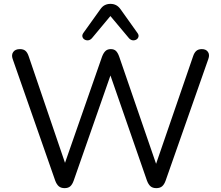

<svg xmlns="http://www.w3.org/2000/svg" viewBox="-20 -966 1141 993"><path d="M314 7Q295.5 7 284.2 -2.5Q273 -12 265.5 -32L45.5 -661Q38 -682.5 48.5 -697.2Q59 -712 83 -712Q101 -712 111.2 -703.5Q121.5 -695 128 -676L333.5 -73H298.5L508 -673.5Q515.5 -693 525.8 -702.5Q536 -712 553 -712Q570 -712 579.8 -702.5Q589.5 -693 596.5 -673L803 -73H771.5L979 -676Q985 -694 995.5 -703Q1006 -712 1024 -712Q1045.5 -712 1055.5 -697.5Q1065.5 -683 1057.5 -661L836.5 -31.5Q829.5 -12 818.5 -2.5Q807.5 7 788.5 7Q769.5 7 758.5 -2.5Q747.5 -12 740 -32L540.5 -606.5H562L361 -31.5Q354 -12 343.5 -2.5Q333 7 314 7ZM455.5 -768.5Q446.5 -758.5 435.8 -757.5Q425 -756.5 416.8 -761.8Q408.5 -767 406.2 -776.2Q404 -785.5 411.5 -796L498.5 -917.5Q509 -933 522.2 -939.5Q535.5 -946 551 -946Q567 -946 580 -939.5Q593 -933 604 -917.5L690.5 -796Q698.5 -785.5 696.2 -776.2Q694 -767 685.8 -761.8Q677.5 -756.5 666.8 -757.5Q656 -758.5 647 -768.5L551 -883Z"/></svg>

Font: Nunito ExtraLight
Style: Regular
Weight: 200
Designer: Vernon Adams
Foundry: Vernon Adams
Version: Version 3.602;April 4, 2023;FontCreator 14.0.0.2856 64-bit